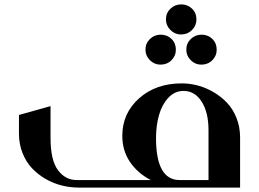

<svg xmlns="http://www.w3.org/2000/svg" viewBox="-20 -850 1175 870"><path d="M731.9 -762.2Q731.9 -791 752.2 -810.5Q772.5 -830.1 800.8 -830.1Q830.1 -830.1 850.1 -810.8Q870.1 -791.5 870.1 -762.2Q870.1 -733.9 849.9 -713.9Q829.6 -693.8 799.8 -693.8Q772.5 -693.8 752.2 -714.1Q731.9 -734.4 731.9 -762.2ZM639.2 -625Q639.2 -653.8 659.4 -673.3Q679.7 -692.9 708 -692.9Q737.3 -692.9 757.1 -673.6Q776.9 -654.3 776.9 -625Q776.9 -596.7 756.8 -576.9Q736.8 -557.1 707 -557.1Q679.7 -557.1 659.4 -577.1Q639.2 -597.2 639.2 -625ZM824.2 -625Q824.2 -653.8 844.5 -673.3Q864.7 -692.9 893.1 -692.9Q922.4 -692.9 942.1 -673.6Q961.9 -654.3 961.9 -625Q961.9 -596.7 941.9 -576.9Q921.9 -557.1 892.1 -557.1Q864.7 -557.1 844.5 -577.1Q824.2 -597.2 824.2 -625ZM209 -369.1V-224.1Q209 -124.5 242.4 -79.3Q275.9 -34.2 327.1 -34.2H663.1Q604.5 -64.5 569.3 -115.7Q534.2 -167 534.2 -234.9Q534.2 -336.4 610.1 -404.3Q686 -472.2 804.2 -472.2Q838.9 -472.2 875 -462.9Q911.1 -453.6 945.8 -433.6Q980.5 -413.6 1007.6 -385.5Q1034.7 -357.4 1051.3 -316.4Q1067.9 -275.4 1067.9 -227.1V0H336.9Q298.3 0 260 -9.5Q221.7 -19 186.5 -39.3Q151.4 -59.6 124.8 -87.9Q98.1 -116.2 82 -156.7Q65.9 -197.3 65.9 -244.1V-329.1ZM793.9 -34.2H924.8V-259.8Q924.8 -340.8 893.8 -389.4Q862.8 -438 812 -438Q772 -438 743.2 -407.5Q714.4 -377 700.7 -329.3Q687 -281.7 687 -224.1Q687 -34.2 793.9 -34.2Z"/></svg>

Font: Laureen pro
Style: Bold
Weight: 700
Designer: Ahmed zaza
Foundry: zazatype
Version: Version 1.000